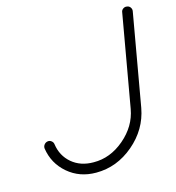

<svg xmlns="http://www.w3.org/2000/svg" viewBox="-105 -788 808 880"><g transform="rotate(-15 299.0 -348.0)"><path d="M93 -174Q101 -118 142 -83Q183 -48 245 -48Q324 -47 391 -104Q458 -161 472 -240L549 -678Q550 -688 558.5 -694Q567 -700 577 -698Q587 -697 593 -688.5Q599 -680 597 -670L520 -232Q502 -134 422.5 -66.5Q343 1 245 1H244Q166 1 110.5 -46.5Q55 -94 44 -167Q43 -177 49 -185Q55 -193 65 -195Q75 -197 83.5 -190.5Q92 -184 93 -174Z"/></g></svg>

Font: Quicksand
Style: Italic
Weight: 400
Italic angle: -12°
Designer: Andrew Paglinawan
Foundry: Andrew Paglinawan
Version: 1.002